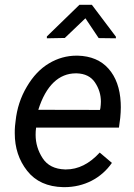

<svg xmlns="http://www.w3.org/2000/svg" viewBox="-20 -770 559 800"><path d="M362.8 -750H311L175.3 -618.2V-610.4L250 -611.8L335.9 -693.8L391.1 -611.3L462.9 -610.4V-617.2ZM243.7 9.8C245.1 9.8 246.6 9.8 248 9.8C330.6 9.8 401.9 -27.3 446.3 -91.3L395.5 -134.3C352.5 -87.4 305.7 -64 254.9 -64C253.9 -64 252.4 -64 251 -64C208 -65.4 176.8 -81.1 157.7 -110.8C138.2 -140.6 128.4 -173.3 128.4 -208.5C128.4 -218.3 128.9 -228 130.4 -238.3H475.6L481 -278.8C482.4 -293.5 483.4 -308.6 483.4 -323.2C483.4 -329.6 483.4 -335.9 482.9 -342.3C480 -401.9 462.9 -449.2 432.1 -483.9C401.4 -518.6 358.4 -536.6 304.2 -538.1C302.2 -538.1 300.8 -538.1 298.8 -538.1C258.3 -538.1 219.7 -527.3 184.1 -505.9C147.9 -484.4 117.2 -452.1 91.8 -408.7C65.9 -365.2 50.3 -317.4 44.9 -265.1L42.5 -244.1C41.5 -233.9 41.5 -224.1 41.5 -214.8C41.5 -154.3 58.6 -102.1 93.3 -58.1C127.9 -14.2 177.7 8.3 243.7 9.8ZM299.8 -464.4C334 -463.4 359.4 -450.7 375.5 -426.8C392.1 -402.3 400.4 -375.5 400.4 -346.2C400.4 -337.4 399.4 -329.1 398.4 -319.8L396.5 -312L139.6 -312.5C171.4 -414.1 226.1 -464.4 295.9 -464.4C297.4 -464.4 298.3 -464.4 299.8 -464.4Z"/></svg>

Font: Roboto
Style: Italic
Weight: 400
Italic angle: -12°
Designer: Google
Version: Version 2.137; 2017